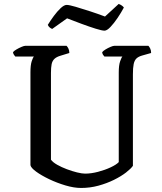

<svg xmlns="http://www.w3.org/2000/svg" viewBox="-20 -931 804 951"><path d="M381.7 0Q346.5 0 304.4 -12.5Q262.2 -25.1 223.5 -43.5Q184.9 -62 159.1 -80.8Q133.3 -99.6 130.8 -112.9V-572.3Q130.8 -608.9 137.1 -627.9Q143.4 -647 148.1 -651H55.7Q52.7 -655.3 49 -659.8Q45.4 -664.3 44.4 -672.8Q49.9 -679.4 62 -686.4Q74 -693.5 86.5 -698.7Q99.1 -704 104.6 -704H309.7Q314.5 -699.2 318.9 -690.5Q323.3 -681.8 323.5 -668.5L281.1 -655.5Q260.2 -649.5 249.7 -639.5Q239.1 -629.5 235.7 -612.9Q232.4 -596.3 232.4 -569.3V-139.9Q241.8 -127.1 263.3 -114.9Q284.8 -102.7 310.8 -93Q336.8 -83.2 361.3 -77.1Q385.8 -71 401.5 -71Q431.4 -71 465.8 -80Q500.2 -89 528.6 -102.4Q557 -115.8 568.2 -128.1V-572.3Q568.2 -608.3 575.2 -627.8Q582.1 -647.3 586.3 -651H497.2Q493.4 -654.7 490.1 -659.9Q486.9 -665 486.1 -672.8Q491.6 -679.4 503.4 -686.5Q515.2 -693.7 527.6 -698.8Q540 -704 545.6 -704H715.1Q719.7 -699.5 724.1 -690.4Q728.5 -681.4 728.5 -668.5L685.3 -656.3Q666 -651 655.9 -641.4Q645.9 -631.8 642.1 -613.5Q638.3 -595.3 638.3 -562.4V-109.6Q628.4 -95.4 604 -76.4Q579.5 -57.5 544.5 -40.2Q509.5 -22.9 467.8 -11.4Q426.1 0 381.7 0ZM497.5 -779.1Q485.4 -779.1 453.5 -789Q421.7 -798.9 383.3 -813.2Q344.9 -827.5 312.3 -840.2L238.5 -787.7Q233 -789.7 226.7 -794.5Q220.5 -799.2 216.7 -807.8Q229.7 -828.9 246.7 -852Q263.7 -875 280.7 -890.9Q297.8 -906.7 310.1 -906.7Q322.6 -906.7 354.8 -897.3Q387 -887.9 426.7 -874.9Q466.5 -861.9 500 -849.1L567.9 -911.5Q577.2 -908.1 583.8 -903.2Q590.5 -898.4 593.5 -893.6Q580.7 -869.5 562.7 -842.6Q544.6 -815.8 527.2 -797.5Q509.8 -779.1 497.5 -779.1Z"/></svg>

Font: Texturina Medium
Style: Regular
Weight: 500
Designer: Guillermo Torres Carreño
Foundry: Omnibus-Type
Version: Version 1.003